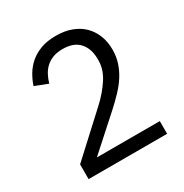

<svg xmlns="http://www.w3.org/2000/svg" viewBox="-165 -840 929 970"><g transform="rotate(-30 300.0 -355.0)"><path d="M533 0H75V-86L303 -296Q352 -341 385 -391.5Q418 -442 418 -493V-505Q418 -563 386 -599Q354 -635 289 -635Q257 -635 233 -626Q209 -617 191.5 -601Q174 -585 162.5 -563.5Q151 -542 144 -517L69 -546Q79 -577 96.5 -606.5Q114 -636 140.5 -659Q167 -682 204.5 -696Q242 -710 293 -710Q344 -710 384 -695Q424 -680 451 -653Q478 -626 492.5 -589Q507 -552 507 -507Q507 -466 495.5 -431Q484 -396 464 -364.5Q444 -333 415.5 -303Q387 -273 354 -243L166 -74H533Z"/></g></svg>

Font: Aneliza
Style: Regular
Weight: 400
Designer: Mike Abbink, Paul van der Laan, Pieter van Rosmalen
Foundry: Bold Monday
Version: Version 3.001;September 8, 2019;FontCreator 11.5.0.2425 64-b